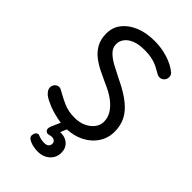

<svg xmlns="http://www.w3.org/2000/svg" viewBox="-299 -873 1221 1221"><g transform="rotate(45 311.5 -262.0)"><path d="M543 -706Q549 -700 552.5 -692.5Q556 -685 556 -675Q556 -663 550 -653Q544 -643 534 -637Q524 -631 511 -631Q502 -631 489.5 -638Q477 -645 459 -655Q429 -672 397.5 -680Q366 -688 321 -688Q270 -688 236 -674Q202 -660 185 -637Q168 -614 168 -587Q168 -554 192.5 -529Q217 -504 255.5 -483.5Q294 -463 336 -442Q414 -405 462.5 -367Q511 -329 533.5 -285Q556 -241 556 -185Q556 -142 538.5 -105Q521 -68 488.5 -40Q456 -12 412 3.5Q368 19 315 19Q279 19 235 9.5Q191 0 153 -15.5Q115 -31 93 -47Q65 -71 65 -94Q65 -106 70.5 -116Q76 -126 85.5 -132Q95 -138 105 -138Q113 -138 123.5 -133Q134 -128 147 -120Q175 -104 215.5 -86Q256 -68 314 -68Q356 -68 389.5 -83.5Q423 -99 443 -125Q463 -151 463 -183Q463 -218 444 -249.5Q425 -281 388.5 -309Q352 -337 297 -360Q260 -377 221 -396Q182 -415 149 -440.5Q116 -466 96 -502.5Q76 -539 76 -590Q76 -645 108 -686Q140 -727 196.5 -750.5Q253 -774 328 -774Q390 -774 447 -756Q504 -738 543 -706ZM298 250Q280 250 257 245.5Q234 241 214 229Q204 223 200.5 213.5Q197 204 201 191Q205 177 214.5 171.5Q224 166 235 171Q244 175 259 178.5Q274 182 288 182Q311 182 320.5 172Q330 162 330 149Q330 131 315 123.5Q300 116 277 123Q264 127 256.5 123.5Q249 120 244 113Q240 105 241 96Q242 87 248 73L280 0H338L306 77L284 66Q319 57 347.5 64.5Q376 72 393.5 93.5Q411 115 411 149Q411 192 379.5 221Q348 250 298 250Z"/></g></svg>

Font: Playpen Sans Deva
Style: Regular
Weight: 400
Designer: Pooja Saxena, Gunjan Panchal, Laura Meseguer, Veronika Burian, José Scaglione
Foundry: TypeTogether
Version: Version 2.000